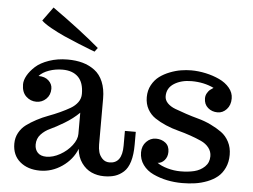

<svg xmlns="http://www.w3.org/2000/svg" viewBox="-54 -854 1235 936"><g transform="rotate(5 563.0 -386.0)"><path d="M38.1 0ZM142.1 -111.8Q142.1 -87.4 156.5 -72.3Q170.9 -57.1 199.2 -57.1Q231.4 -57.1 265.9 -76.4Q300.3 -95.7 322.8 -125Q345.2 -154.3 345.2 -181.2V-285.2Q314 -254.4 273.2 -230Q232.4 -205.6 206.3 -193.8Q180.2 -182.1 161.1 -161.6Q142.1 -141.1 142.1 -111.8ZM623 -152.8Q623 -104 612.8 -70.3Q602.5 -36.6 583 -19Q563.5 -1.5 540.5 5.9Q517.6 13.2 486.8 13.2Q454.1 13.2 425.8 0.5Q397.5 -12.2 377.2 -40.5Q356.9 -68.8 353 -108.9Q332 -55.7 282 -21.2Q231.9 13.2 173.8 13.2Q113.8 13.2 75.9 -18.8Q38.1 -50.8 38.1 -106.9Q38.1 -136.2 51.3 -160.4Q64.5 -184.6 86.2 -200.7Q107.9 -216.8 135.5 -231.4Q163.1 -246.1 191.7 -256.6Q220.2 -267.1 247.8 -279.8Q275.4 -292.5 297.1 -305.2Q318.8 -317.9 332 -336.2Q345.2 -354.5 345.2 -377Q345.2 -432.6 317.9 -459.7Q290.5 -486.8 241.2 -486.8Q206.5 -486.8 175.3 -475.8Q144 -464.8 127 -445.8Q158.2 -445.8 176.5 -429Q194.8 -412.1 194.8 -389.2Q194.8 -358.4 174.8 -339.1Q154.8 -319.8 127 -319.8Q98.1 -319.8 76.7 -340.1Q55.2 -360.4 55.2 -398.9Q55.2 -418.9 68.1 -442.1Q81.1 -465.3 105.2 -487.3Q129.4 -509.3 170.9 -523.7Q212.4 -538.1 262.2 -538.1Q302.2 -538.1 335 -529.1Q367.7 -520 394.3 -500.2Q420.9 -480.5 435.5 -445.6Q450.2 -410.6 450.2 -362.8V-138.2Q450.2 -119.1 454.8 -101.8Q459.5 -84.5 473.1 -70.3Q486.8 -56.2 507.8 -56.2Q569.8 -56.2 569.8 -143.1V-215.8H623ZM121.6 -716.8 170.9 -784.7Q314 -683.1 402.8 -606.9L388.7 -587.9Q379.9 -591.3 364.7 -596.9Q349.6 -602.5 309.3 -618.9Q269 -635.3 235.8 -650.1Q202.6 -665 168.9 -683.8Q135.3 -702.6 121.6 -716.8Z M869.6 13.2Q831.5 13.2 795.7 5.9Q759.8 -1.5 727.8 -16.4Q695.8 -31.2 676.5 -57.9Q657.2 -84.5 657.2 -118.7Q657.2 -150.4 677.2 -170.9Q697.3 -191.4 724.1 -191.4Q751.5 -191.4 770.8 -176.3Q790 -161.1 790 -132.3Q790 -107.4 775.4 -91.1Q760.7 -74.7 742.2 -74.7Q760.7 -61 792.7 -52Q824.7 -43 856.9 -43Q894.5 -43 924.1 -50.3Q953.6 -57.6 974.6 -77.6Q995.6 -97.7 995.6 -128.9Q995.6 -152.3 981.2 -170.7Q966.8 -189 943.4 -199.7Q919.9 -210.4 889.9 -220.9Q859.9 -231.4 828.6 -239.5Q797.4 -247.6 767.3 -260.5Q737.3 -273.4 713.9 -289.1Q690.4 -304.7 676 -330.3Q661.6 -356 661.6 -389.2Q661.6 -422.4 676 -448.7Q690.4 -475.1 712.4 -491.5Q734.4 -507.8 762.7 -518.8Q791 -529.8 816.9 -533.9Q842.8 -538.1 866.7 -538.1Q901.9 -538.1 937.7 -530.3Q973.6 -522.5 1004.6 -508.1Q1035.6 -493.7 1055.2 -470.2Q1074.7 -446.8 1074.7 -418.5Q1074.7 -385.7 1055.9 -365.5Q1037.1 -345.2 1011.7 -345.2Q983.9 -345.2 964.4 -362.1Q944.8 -378.9 944.8 -408.2Q944.8 -422.4 951.9 -434.1Q959 -445.8 964.8 -450.4Q970.7 -455.1 981.9 -462.4Q933.6 -485.8 872.6 -485.8Q822.3 -485.8 787.6 -463.9Q752.9 -441.9 752.9 -401.9Q752.9 -382.8 767.3 -367.9Q781.7 -353 805.4 -344Q829.1 -335 859.1 -325Q889.2 -314.9 920.9 -306.4Q952.6 -297.9 982.7 -283.4Q1012.7 -269 1036.4 -252Q1060.1 -234.9 1074.5 -207Q1088.9 -179.2 1088.9 -144Q1088.9 -108.4 1075.9 -80.6Q1063 -52.7 1042 -35.4Q1021 -18.1 991.9 -6.8Q962.9 4.4 932.9 8.8Q902.8 13.2 869.6 13.2Z"/></g></svg>

Font: Trocchi
Style: Regular
Weight: 400
Designer: vernon adams
Version: Version 1.0; ttfautohint (v0.8) -l 6 -r 50 -G 100